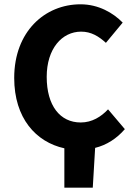

<svg xmlns="http://www.w3.org/2000/svg" viewBox="-20 -684 622 892"><path d="M279 188H411L422 3C475 -10 522 -40 560 -84L482 -176C450 -142 408 -115 355 -115C259 -115 197 -193 197 -327C197 -458 268 -537 357 -537C404 -537 439 -515 472 -485L550 -579C506 -624 438 -664 354 -664C189 -664 46 -538 46 -322C46 -135 147 -24 279 5Z"/></svg>

Font: Giro Sans Regular
Style: Bold
Weight: 700
Designer: Paul D. Hunt
Foundry: Adobe Systems Incorporated
Version: Version 1.000;PS 1.0;hotconv 1.0.88;makeotf.lib2.5.647800